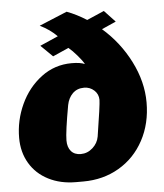

<svg xmlns="http://www.w3.org/2000/svg" viewBox="-53 -786 719 843"><g transform="rotate(-5 306.5 -364.5)"><path d="M359 -695 435 -728 483 -677 420 -649Q496 -583 541.5 -493Q587 -403 587 -312Q587 -219 547.5 -145.5Q508 -72 438 -31Q368 10 280 10H248Q180 10 127 -17Q74 -44 45 -93Q16 -142 16 -205Q16 -282 48.5 -352.5Q81 -423 140 -467.5Q199 -512 274 -512Q313 -512 332 -503Q325 -517 304 -541.5Q283 -566 266 -580L196 -549L144 -600L224 -635Q194 -666 149 -688L272 -739Q315 -723 359 -695ZM243 -330Q222 -213 222 -176Q222 -146 237 -128.5Q252 -111 280 -111Q309 -111 332 -131.5Q355 -152 360 -181Q382 -319 382 -341Q382 -366 363.5 -383Q345 -400 319 -400Q288 -400 268.5 -380.5Q249 -361 243 -330Z"/></g></svg>

Font: Chivo Black Italic
Style: Regular
Weight: 900
Italic angle: -8.05°
Designer: Hector Gatti
Foundry: Omnibus-Type
Version: Version 1.007